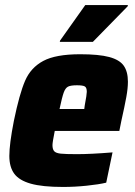

<svg xmlns="http://www.w3.org/2000/svg" viewBox="-20 -733 536 761"><path d="M17 -115Q17 -162 35 -254Q57 -361 79.5 -413Q102 -465 151.5 -491.5Q201 -518 298 -518Q372 -518 413 -507Q454 -496 470.5 -472.5Q487 -449 487 -409Q487 -383 480.5 -347.5Q474 -312 461 -254L453 -214H197Q188 -169 188 -158Q188 -141 195 -133.5Q202 -126 221 -124Q240 -122 285 -122Q340 -122 426 -129L401 -9Q372 -2 324 3Q276 8 230 8Q148 8 102 -5Q56 -18 36.5 -44.5Q17 -71 17 -115ZM314 -301 316 -316Q324 -358 324 -369Q324 -386 316 -390.5Q308 -395 285 -395Q260 -395 249.5 -389.5Q239 -384 232.5 -366Q226 -348 216 -301ZM217 -567 218 -572 318 -713H487L486 -708L348 -567Z"/></svg>

Font: Saira Semi Condensed ExtraBold
Style: Italic
Weight: 800
Width: 4
Italic angle: -12°
Designer: Hector Gatti with collaboration of the Omnibus-Type team
Foundry: Omnibus-Type
Version: Version 1.001; ttfautohint (v1.8)